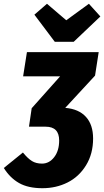

<svg xmlns="http://www.w3.org/2000/svg" viewBox="-41 -968 546 1006"><path d="M345.2 -749H246.1L139.2 -891.1L205.1 -948.2L306.2 -861.8L424.8 -948.2L484.9 -881.8ZM80.1 -567.9 100.1 -694.8H476.1L457 -571.8L300.8 -402.8Q371.6 -397 409.2 -355.7Q446.8 -314.5 446.8 -242.2Q446.8 -162.1 409.9 -102.1Q373 -42 313.2 -12Q253.4 18.1 181.2 18.1Q106.4 18.1 58.8 -9Q11.2 -36.1 -21 -87.9L79.1 -168.9Q104.5 -137.7 126.2 -124.3Q147.9 -110.8 179.2 -110.8Q216.8 -110.8 242.9 -144.5Q269 -178.2 269 -231.9Q269 -304.2 198.2 -304.2H110.8L125 -400.9L273.9 -567.9Z"/></svg>

Font: Fira Sans Compressed ExtraBold
Style: Italic
Weight: 800
Width: 3
Italic angle: -8°
Designer: Carrois Corporate & Edenspiekermann AG
Foundry: Carrois Corporate GbR & Edenspiekermann AG
Version: Version 4.203;PS 004.203;hotconv 1.0.88;makeotf.lib2.5.64775